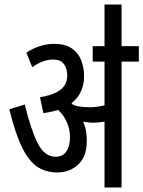

<svg xmlns="http://www.w3.org/2000/svg" viewBox="-20 -825 631 845"><path d="M515 -554V0H440V-554H388V-622H591V-554ZM217 -632Q267 -632 296 -612Q325 -592 337.5 -559.5Q350 -527 350 -489Q350 -424 307.5 -382Q265 -340 171 -327L156 -397Q202 -405 228 -418.5Q254 -432 265 -450.5Q276 -469 276 -491Q276 -524 261 -543.5Q246 -563 213 -563Q191 -563 168 -554.5Q145 -546 122 -529L96 -593Q122 -611 154 -621.5Q186 -632 217 -632ZM362 -206Q362 -136 324.5 -101Q287 -66 231 -66Q184 -66 146.5 -89.5Q109 -113 78.5 -173.5Q48 -234 21 -344L89 -365Q116 -254 146 -194.5Q176 -135 225 -135Q256 -135 272 -158.5Q288 -182 288 -222Q288 -261 269.5 -297Q251 -333 219 -354L255 -369L288 -378Q299 -367 311.5 -351Q324 -335 332 -320L339 -303Q350 -284 356 -260Q362 -236 362 -206ZM377 -353Q404 -353 434 -360Q464 -367 496 -385V-313Q470 -297 443.5 -291Q417 -285 389 -285Q370 -285 347.5 -289.5Q325 -294 304 -302L289 -356L294 -368Q312 -358 335 -355.5Q358 -353 377 -353ZM440 -615V-805H515V-615Z"/></svg>

Font: Noto Sans Devanagari ExtraCondensed
Style: Regular
Weight: 400
Width: 2
Designer: Jelle Bosma - Monotype Design Team
Foundry: Monotype Imaging Inc.
Version: Version 2.006